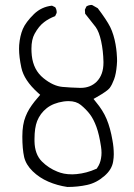

<svg xmlns="http://www.w3.org/2000/svg" viewBox="-20 -763 540 772"><path d="M288.1 -63Q278.3 -62 271.5 -62Q251.5 -62 237.1 -64.9Q222.7 -67.9 210.9 -72.8Q175.3 -86.9 148.4 -113.8Q119.6 -142.6 118.7 -195.3Q118.7 -199.7 118.7 -203.6Q118.7 -249 129.4 -276.4Q141.6 -307.1 167.7 -327.9Q193.8 -348.6 235.8 -355Q246.1 -356.4 255.9 -356.4Q286.1 -356.4 305.2 -340.8Q327.1 -322.8 341.8 -303.2Q356.4 -283.7 367.7 -252.9Q378.9 -222.2 386.2 -173.3Q388.2 -160.2 388.2 -148.7Q388.2 -137.2 386.2 -126.5Q382.8 -105 371.1 -88.4L369.1 -85Q347.2 -75.2 327.6 -70.1Q308.1 -64.9 288.1 -63ZM56.6 -566.9Q56.6 -534.2 65.9 -490.7Q76.7 -440.4 131.8 -390.6L141.6 -381.8Q126 -363.8 119.6 -355.7Q113.3 -347.7 107.9 -340.1Q102.5 -332.5 97.7 -324.7Q88.9 -310.1 83 -294.9Q69.8 -263.2 69.8 -213.9Q69.8 -164.6 77.1 -131.3Q84.5 -100.6 111.3 -74.5Q138.2 -48.3 174.3 -32.7Q210.4 -17.1 251 -11.2Q293 -11.2 330.6 -19.5Q368.2 -27.8 399.4 -55.2Q430.2 -81.1 435.1 -114.7Q437.5 -129.4 437.5 -142.6Q437.5 -170.4 432.1 -199.2Q423.8 -248 408.7 -284.2Q394 -319.3 365.7 -353L356 -365.2L369.6 -373Q412.1 -397 421.4 -409.7Q430.7 -422.4 438.7 -444.1Q446.8 -465.8 449.7 -501Q450.7 -510.7 450.7 -517.1Q450.7 -523.4 450.4 -530.8Q450.2 -538.1 449 -552.2Q447.8 -566.4 444.6 -585Q441.4 -603.5 435.8 -621.8Q430.2 -640.1 422.9 -654.8Q408.2 -683.6 373 -730L350.6 -742.7Q349.6 -743.2 346.2 -743.2Q342.8 -743.2 337.6 -741.7Q332.5 -740.2 327.6 -737.3L321.3 -724.1L322.3 -708Q352.5 -670.4 364.7 -654.3Q378.4 -635.3 386.7 -597.2Q395 -559.1 396 -514.6Q396 -512.7 396 -510.7Q396 -462.4 368.7 -434.6Q343.3 -409.7 304.7 -409.7Q303.2 -409.7 301.3 -409.7Q263.7 -410.6 231 -413.6Q193.8 -417 154.8 -448.7Q114.3 -481.4 107.9 -539.1Q106.4 -553.7 106.4 -566.9Q106.4 -604 119.1 -627Q136.2 -658.2 157.2 -673.8Q175.3 -688 201.7 -698.2L207.5 -710.4Q208 -711.9 208 -714.1Q208 -716.3 207.5 -719.7Q206.5 -727.1 202.1 -733.9L189 -740.2Q147 -735.8 116.7 -706.5Q83.5 -673.8 71.8 -646.5Q60.1 -618.7 57.1 -582Q56.6 -574.7 56.6 -566.9Z"/></svg>

Font: NaikaiFont
Style: ExtraLight
Weight: 200
Version: Version 1.89